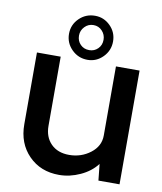

<svg xmlns="http://www.w3.org/2000/svg" viewBox="-86 -839 769 914"><g transform="rotate(10 298.5 -382.0)"><path d="M299.8 -557.1Q254.9 -557.1 223.4 -588.6Q191.9 -620.1 191.9 -664.1Q191.9 -708 223.4 -739Q254.9 -770 299.8 -770Q342.8 -770 373.8 -739Q404.8 -708 404.8 -664.1Q404.8 -620.1 373.8 -588.6Q342.8 -557.1 299.8 -557.1ZM240.2 -664.1Q240.2 -638.2 257.1 -621.1Q273.9 -604 299.8 -604Q324.7 -604 341.8 -621.1Q358.9 -638.2 358.9 -664.1Q358.9 -689 342 -707Q325.2 -725.1 300 -725.1Q274.9 -725.1 257.6 -707Q240.2 -689 240.2 -664.1ZM553.2 -549.8V0H451.2L442.9 -79.1Q413.1 -40 363 -17.1Q313 5.9 261.2 5.9Q171.4 5.9 114.3 -52.5Q57.1 -110.8 57.1 -203.1V-549.8H171.9V-215.8Q171.9 -161.6 204.3 -128.9Q236.8 -96.2 292 -96.2Q350.1 -96.2 394.5 -130.1Q439 -164.1 439 -215.8V-549.8Z"/></g></svg>

Font: Oakes Grotesk
Style: Medium
Weight: 500
Designer: Samuel Oakes
Foundry: Samuel Oakes
Version: Version 1.0 | wf-rip DC20170320